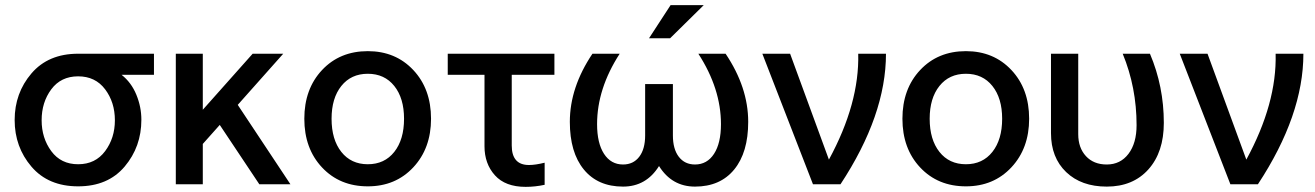

<svg xmlns="http://www.w3.org/2000/svg" viewBox="-20 -717 5118 747"><path d="M284 -508H579V-426H453Q491 -396 510.5 -348.5Q530 -301 530 -251Q530 -146 465 -69Q400 8 284 8Q168 8 102.5 -68.5Q37 -145 37 -250Q37 -355 102.5 -431.5Q168 -508 284 -508ZM142 -249Q142 -180 179.5 -129Q217 -78 284 -78Q351 -78 389 -129Q427 -180 427 -249Q427 -319 389 -369.5Q351 -420 284 -420Q217 -420 179.5 -369.5Q142 -319 142 -249Z M664 -508H769V-290L963 -508H1082L905 -309L1110 0H989L835 -231L769 -157V0H664Z M1657 -255Q1657 -140 1588 -66Q1519 8 1411 8Q1302 8 1233 -65.5Q1164 -139 1164 -255Q1164 -371 1233 -444.5Q1302 -518 1411 -518Q1519 -518 1588 -444.5Q1657 -371 1657 -255ZM1270 -255Q1270 -174 1308 -126Q1346 -78 1411 -78Q1476 -78 1514 -126Q1552 -174 1552 -255Q1552 -335 1514 -382.5Q1476 -430 1411 -430Q1346 -430 1308 -382.5Q1270 -335 1270 -255Z M1865 -148V-426H1722V-508H2137V-426H1971V-151Q1971 -75 2038 -75Q2063 -75 2099 -84V2Q2062 10 2025 10Q1946 10 1905.5 -35Q1865 -80 1865 -148Z M2404 9Q2306 9 2251.5 -57.5Q2197 -124 2197 -243Q2197 -377 2285 -508H2391Q2303 -372 2303 -234Q2303 -160 2330 -118.5Q2357 -77 2404 -77Q2444 -77 2467 -107Q2490 -137 2490 -190V-390H2598V-190Q2598 -137 2621 -107Q2644 -77 2684 -77Q2731 -77 2758 -118.5Q2785 -160 2785 -234Q2785 -372 2697 -508H2803Q2891 -377 2891 -243Q2891 -124 2836.5 -57.5Q2782 9 2684 9Q2594 9 2544 -71Q2494 9 2404 9ZM2505 -568 2589 -697H2718L2587 -568Z M2946 -508H3054L3205 -96Q3324 -315 3319 -508H3427Q3427 -269 3250 0H3143Z M3984 -255Q3984 -140 3915 -66Q3846 8 3738 8Q3629 8 3560 -65.5Q3491 -139 3491 -255Q3491 -371 3560 -444.5Q3629 -518 3738 -518Q3846 -518 3915 -444.5Q3984 -371 3984 -255ZM3597 -255Q3597 -174 3635 -126Q3673 -78 3738 -78Q3803 -78 3841 -126Q3879 -174 3879 -255Q3879 -335 3841 -382.5Q3803 -430 3738 -430Q3673 -430 3635 -382.5Q3597 -335 3597 -255Z M4286 9Q4187 9 4128 -47.5Q4069 -104 4069 -199V-508H4175V-195Q4175 -142 4205 -109.5Q4235 -77 4286 -77Q4339 -77 4370.5 -118.5Q4402 -160 4402 -230Q4402 -377 4348 -508H4454Q4508 -381 4508 -239Q4508 -125 4448 -58Q4388 9 4286 9Z M4570 -508H4678L4829 -96Q4948 -315 4943 -508H5051Q5051 -269 4874 0H4767Z"/></svg>

Font: LT Superior Semi-bold
Style: Regular
Weight: 600
Designer: Daniel Lyons
Foundry: LyonsType
Version: Version 1.0